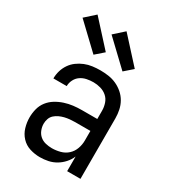

<svg xmlns="http://www.w3.org/2000/svg" viewBox="-187 -866 875 975"><g transform="rotate(30 250.0 -379.0)"><path d="M202 8Q172 8 143 -1Q114 -10 93.5 -32Q73 -54 64.5 -83Q56 -112 56 -141Q56 -167 62.5 -192Q69 -217 84.5 -237Q100 -257 122 -270.5Q144 -284 168.5 -292Q193 -300 218 -303Q243 -306 269 -306H358V-355Q358 -376 351 -397Q344 -418 328 -432Q312 -446 291 -452Q270 -458 249 -458Q229 -458 209.5 -454Q190 -450 174 -439Q158 -428 149 -410Q140 -392 140 -373Q140 -373 140 -373Q140 -373 140 -373Q140 -373 140 -373Q140 -373 140 -373Q140 -373 140 -373Q140 -373 140 -373H62Q62 -373 62 -373Q62 -373 62 -373Q62 -396 68.5 -418Q75 -440 88 -459Q101 -478 119.5 -491.5Q138 -505 159 -513.5Q180 -522 203 -525Q226 -528 249 -528Q273 -528 297 -524.5Q321 -521 343 -511Q365 -501 383.5 -485Q402 -469 414 -448Q426 -427 431 -403Q436 -379 436 -355V0H358V-86Q349 -64 332.5 -45.5Q316 -27 295 -14.5Q274 -2 250 3Q226 8 202 8ZM232 -62Q256 -62 280.5 -68.5Q305 -75 323 -91.5Q341 -108 349.5 -131.5Q358 -155 358 -180V-236H269Q254 -236 238.5 -234.5Q223 -233 208.5 -229.5Q194 -226 180 -219.5Q166 -213 155 -203Q144 -193 139 -178.5Q134 -164 134 -149Q134 -131 141 -113Q148 -95 162 -83Q176 -71 194.5 -66.5Q213 -62 232 -62ZM348 -579 206 -714 264 -766 396 -621ZM178 -579 36 -714 94 -766 226 -621Z"/></g></svg>

Font: Iosevka SS04
Style: Regular
Weight: 400
Monospace: yes
Designer: Belleve Invis
Foundry: Belleve Invis
Version: Version 19.0.0; ttfautohint (v1.8.4)